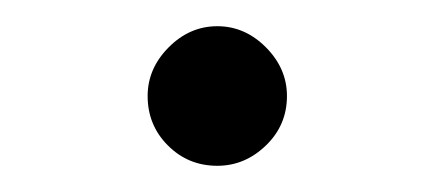

<svg xmlns="http://www.w3.org/2000/svg" viewBox="-20 -434 335 148"><path d="M147.5 -306.2Q125 -306.2 109.4 -321.9Q93.8 -337.5 93.8 -360Q93.8 -381.2 110 -397.5Q126.2 -413.8 147.5 -413.8Q168.8 -413.8 185 -397.5Q201.2 -381.2 201.2 -360Q201.2 -337.5 185 -321.9Q168.8 -306.2 147.5 -306.2Z"/></svg>

Font: Now Medium
Style: Regular
Weight: 500
Designer: Alfredo Marco Pradil
Foundry: Alfredo Marco Pradil
Version: Version 1.002;PS 001.002;hotconv 1.0.88;makeotf.lib2.5.64775